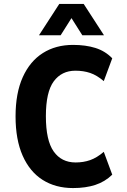

<svg xmlns="http://www.w3.org/2000/svg" viewBox="-20 -944 643 975"><path d="M351 11Q262 11 196.5 -30.5Q131 -72 95 -153.5Q59 -235 59 -353Q59 -471 95.5 -552Q132 -633 197.5 -674.5Q263 -716 351 -716Q415 -716 464.5 -700.5Q514 -685 550 -648L507 -532Q472 -562 438 -573.5Q404 -585 363 -585Q293 -585 253 -531Q213 -477 213 -354Q213 -231 252.5 -175Q292 -119 364 -119Q404 -119 438 -131Q472 -143 507 -173L550 -57Q513 -21 464 -5Q415 11 351 11ZM178 -765 281 -924H405L508 -765H398L343 -852L288 -765Z"/></svg>

Font: Nunito Sans 7pt Condensed ExtraBold
Style: Regular
Weight: 800
Width: 3
Designer: Vernon Adams
Foundry: Vernon Adams
Version: Version 3.101;gftools[0.9.27]